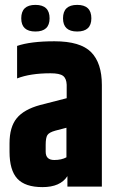

<svg xmlns="http://www.w3.org/2000/svg" viewBox="-20 -764 477 786"><path d="M50 -576Q105 -595 203 -595Q309 -595 353 -550.5Q397 -506 397 -416V0H256V-43Q227 2 154 2Q83 2 51 -32.5Q19 -67 19 -143V-177Q19 -244 48.5 -280Q78 -316 144 -334L253 -362V-417Q252 -443 238 -453.5Q224 -464 187 -464Q104 -464 50 -443ZM252 -120V-241L206 -229Q181 -222 174 -211Q167 -200 167 -171V-143Q167 -109 202 -109Q232 -109 252 -120ZM67 -689Q67 -744 125 -744Q183 -744 183 -689Q183 -635 125 -635Q67 -635 67 -689ZM238 -689Q238 -744 296 -744Q354 -744 354 -689Q354 -635 296 -635Q238 -635 238 -689Z"/></svg>

Font: Khand Black
Style: Regular
Weight: 900
Designer: Sanchit Sawaria and Jyotish Sonowal (Devanagari), Satya Rajpurohit (Latin)
Foundry: Indian Type Foundry
Version: Version 2.000;PS 1.0;hotconv 1.0.79;makeotf.lib2.5.61930